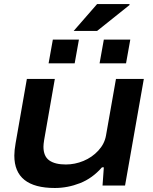

<svg xmlns="http://www.w3.org/2000/svg" viewBox="-20 -917 756 949"><path d="M344.2 -764.2 460 -897H620.1V-892.1L460 -764.2ZM220.2 -604 241.2 -721.2H370.1L349.1 -604ZM472.2 -604 493.2 -721.2H624L603 -604ZM251 12.2Q50.8 12.2 50.8 -147.9Q50.8 -173.3 57.1 -209L112.8 -526.9H251L198.2 -225.1Q194.8 -203.6 194.8 -191.9Q194.8 -145 223.1 -124.5Q251.5 -104 305.2 -104Q350.1 -104 392.6 -121.6Q435.1 -139.2 465.8 -172.4Q496.6 -205.6 503.9 -247.1L553.2 -526.9H690.9L598.1 0H486.8L493.2 -89.8H483.9Q436.5 -35.6 375.5 -11.7Q314.5 12.2 251 12.2Z"/></svg>

Font: Archivo Expanded SemiBold
Style: Italic
Weight: 600
Width: 7
Italic angle: -10°
Designer: Hector Gatti
Foundry: Omnibus-Type
Version: Version 2.001